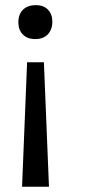

<svg xmlns="http://www.w3.org/2000/svg" viewBox="-20 -558 348 732"><path d="M166.7 153.8H64.1L83.3 -320.5H147.4ZM179.5 -475.6Q179.5 -444.9 162.2 -426.9Q144.9 -409 114.1 -409Q84.6 -409 67.3 -426.3Q50 -443.6 50 -473.1Q50 -503.8 67.9 -521.2Q85.9 -538.5 116.7 -538.5Q146.2 -538.5 162.8 -521.2Q179.5 -503.8 179.5 -475.6Z"/></svg>

Font: Slabo 13px
Style: Regular
Weight: 400
Designer: John Hudson
Foundry: Tiro Typeworks Ltd.
Version: Version 1.02 Build 005a